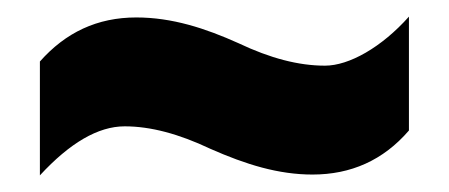

<svg xmlns="http://www.w3.org/2000/svg" viewBox="-20 -468 540 231"><path d="M233 -289C276 -270 315 -258 356 -258C402 -258 441 -275 472 -311V-448C439 -411 400 -389 371 -389C339 -389 305 -398 267 -416C227 -434 187 -447 144 -447C97 -447 59 -429 28 -394V-257C64 -296 98 -316 130 -316C161 -316 195 -307 233 -289Z"/></svg>

Font: Noto Sans Arabic ExtCond Blk
Style: Regular
Weight: 900
Width: 2
Designer: Monotype Design Team, Nadine Chahine, Nizar Qandah and Khaled Hosny
Foundry: Monotype Imaging Inc.
Version: Version 2.012